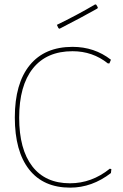

<svg xmlns="http://www.w3.org/2000/svg" viewBox="-20 -856 563 881"><path d="M417 -836 422 -834 429 -822 427 -817Q360 -779 253 -724L248 -727L241 -742Q332 -786 417 -836ZM313 -641Q413 -641 489 -582L482 -565H475Q405 -621 313 -621Q194 -621 131 -542Q68 -463 68 -316Q68 -171 128 -93Q188 -15 301 -15Q401 -15 484 -82L491 -80L489 -62Q402 5 302 5Q179 5 113.5 -78.5Q48 -162 48 -317Q48 -473 116.5 -557Q185 -641 313 -641Z"/></svg>

Font: Alegreya Sans SC Thin
Style: Regular
Weight: 100
Designer: Juan Pablo del Peral
Foundry: Huerta Tipografica
Version: Version 2.007